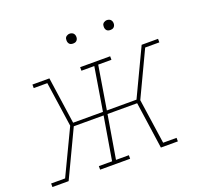

<svg xmlns="http://www.w3.org/2000/svg" viewBox="-138 -833 1009 968"><g transform="rotate(-20 367.0 -348.5)"><path d="M-16 0V-19H59L174 -260L139 -501H66V-520H157L193 -269H353L391 -501H322V-520H483V-501H412L374 -269H533L652 -520H740V-501H664L550 -260L585 -19H657V0H566L530 -251H371L332 -19H401V0H240V-19H311L350 -251H190L71 0ZM530 -644Q523 -644 517.5 -646Q512 -648 508.5 -653Q505 -658 504 -664Q503 -670 504 -676Q504 -681 506.5 -685Q509 -689 512.5 -691.5Q516 -694 520.5 -695.5Q525 -697 530 -697Q536 -697 542 -694.5Q548 -692 551.5 -687Q555 -682 556 -676Q557 -670 556 -664Q555 -659 552.5 -655Q550 -651 546.5 -648.5Q543 -646 538.5 -645Q534 -644 530 -644ZM330 -644Q323 -644 317.5 -646Q312 -648 308.5 -653Q305 -658 304 -664Q303 -670 304 -676Q304 -681 306.5 -685Q309 -689 312.5 -691.5Q316 -694 320.5 -695.5Q325 -697 330 -697Q336 -697 342 -694.5Q348 -692 351.5 -687Q355 -682 356 -676Q357 -670 356 -664Q355 -659 352.5 -655Q350 -651 346.5 -648.5Q343 -646 338.5 -645Q334 -644 330 -644Z"/></g></svg>

Font: Iosevka Etoile Thin Oblique
Style: Regular
Weight: 100
Italic angle: -9°
Designer: Belleve Invis
Foundry: Belleve Invis
Version: Version 15.5.2; ttfautohint (v1.8.4)